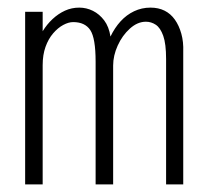

<svg xmlns="http://www.w3.org/2000/svg" viewBox="-20 -484 540 504"><path d="M46 0V-453H92V-402Q103 -420 118 -434Q133 -448 150.5 -456Q168 -464 188 -464Q207 -464 224 -455.5Q241 -447 253.5 -430.5Q266 -414 270 -388Q281 -411 296.5 -428Q312 -445 332 -454.5Q352 -464 375 -464Q396 -464 412 -456Q428 -448 439 -432.5Q450 -417 456 -395.5Q462 -374 461 -348V0H416V-329Q416 -369 408.5 -390Q401 -411 389 -419Q377 -427 363 -427Q341 -427 321 -409Q301 -391 289 -364.5Q277 -338 277 -312V0H231V-322Q231 -384 217 -405Q203 -426 172 -426Q160 -426 146 -418.5Q132 -411 119.5 -396.5Q107 -382 99.5 -361Q92 -340 92 -313V0Z"/></svg>

Font: Inconsolata Light
Style: Regular
Weight: 300
Designer: Raph Levien, Cyreal, Brenton Simpson
Foundry: Raph Levien, Cyreal, Google
Version: Version 3.001